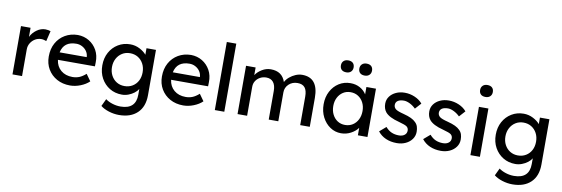

<svg xmlns="http://www.w3.org/2000/svg" viewBox="-65 -1299 6018 2055"><g transform="rotate(10 2943.5 -271.0)"><path d="M72 0V-525H176V-426Q199 -473 243 -504.5Q287 -536 336 -536Q353 -536 368.5 -533Q384 -530 393 -526L366 -414Q354 -419 339.5 -422.5Q325 -426 311 -426Q275 -426 244.5 -408Q214 -390 195 -359Q176 -328 176 -290V0Z M698 10Q617 10 554.5 -24.5Q492 -59 456.5 -119Q421 -179 421 -257Q421 -340 455.5 -402.5Q490 -465 550.5 -500.5Q611 -536 689 -537Q757 -536 811.5 -503Q866 -470 897.5 -413Q929 -356 927 -282L926 -238H524Q533 -167 582.5 -125.5Q632 -84 708 -84Q747 -84 780.5 -97Q814 -110 853 -144L905 -71Q868 -35 811 -12.5Q754 10 698 10ZM689 -442Q554 -442 528 -320H822V-327Q819 -360 800 -386Q781 -412 752 -427Q723 -442 689 -442Z M1269 230Q1213 230 1157.5 212.5Q1102 195 1068 167L1106 87Q1136 110 1180.5 124Q1225 138 1269 138Q1436 138 1436 -20V-83Q1422 -58 1394.5 -37Q1367 -16 1332.5 -3Q1298 10 1262 10Q1187 10 1128.5 -25.5Q1070 -61 1036 -122.5Q1002 -184 1002 -263Q1002 -342 1035.5 -403.5Q1069 -465 1127.5 -500.5Q1186 -536 1259 -536Q1314 -536 1362 -511Q1410 -486 1436 -454V-525H1539V-32Q1539 93 1467 161.5Q1395 230 1269 230ZM1273 -85Q1322 -85 1360 -108Q1398 -131 1419 -171Q1440 -211 1440 -263Q1440 -315 1418.5 -355.5Q1397 -396 1359.5 -419Q1322 -442 1273 -442Q1225 -442 1187.5 -418.5Q1150 -395 1128.5 -354.5Q1107 -314 1107 -263Q1107 -212 1128.5 -171.5Q1150 -131 1187.5 -108Q1225 -85 1273 -85Z M1928 10Q1847 10 1784.5 -24.5Q1722 -59 1686.5 -119Q1651 -179 1651 -257Q1651 -340 1685.5 -402.5Q1720 -465 1780.5 -500.5Q1841 -536 1919 -537Q1987 -536 2041.5 -503Q2096 -470 2127.5 -413Q2159 -356 2157 -282L2156 -238H1754Q1763 -167 1812.5 -125.5Q1862 -84 1938 -84Q1977 -84 2010.5 -97Q2044 -110 2083 -144L2135 -71Q2098 -35 2041 -12.5Q1984 10 1928 10ZM1919 -442Q1784 -442 1758 -320H2052V-327Q2049 -360 2030 -386Q2011 -412 1982 -427Q1953 -442 1919 -442Z M2271 0V-740H2374V0Z M2518 0V-525H2622V-442Q2647 -480 2692 -507Q2737 -534 2787 -534Q2910 -534 2947 -424Q2962 -454 2991.5 -479Q3021 -504 3056.5 -519Q3092 -534 3128 -534Q3303 -534 3303 -315V0H3199V-309Q3199 -376 3173.5 -407.5Q3148 -439 3094 -439Q3037 -439 2999 -403Q2961 -367 2961 -314V0H2857V-311Q2857 -373 2830.5 -406Q2804 -439 2754 -439Q2717 -439 2687 -422.5Q2657 -406 2639.5 -378.5Q2622 -351 2622 -316V0Z M3643 10Q3578 10 3524.5 -26Q3471 -62 3439 -124Q3407 -186 3407 -264Q3407 -343 3439.5 -404.5Q3472 -466 3527.5 -501Q3583 -536 3652 -536Q3711 -536 3756.5 -510.5Q3802 -485 3826 -445V-525H3930V0H3826V-81Q3799 -43 3749.5 -16.5Q3700 10 3643 10ZM3670 -85Q3717 -85 3753 -108Q3789 -131 3809.5 -171.5Q3830 -212 3830 -264Q3830 -315 3809.5 -355Q3789 -395 3753 -418Q3717 -441 3670 -441Q3624 -441 3588.5 -418Q3553 -395 3532.5 -355Q3512 -315 3512 -264Q3512 -212 3532.5 -171.5Q3553 -131 3588.5 -108Q3624 -85 3670 -85ZM3786 -642Q3753 -642 3735 -659Q3717 -676 3717 -707Q3717 -736 3735.5 -754Q3754 -772 3786 -772Q3819 -772 3837 -755Q3855 -738 3855 -707Q3855 -678 3836.5 -660Q3818 -642 3786 -642ZM3586 -642Q3553 -642 3535 -659Q3517 -676 3517 -707Q3517 -736 3535.5 -754Q3554 -772 3586 -772Q3619 -772 3637 -755Q3655 -738 3655 -707Q3655 -678 3636.5 -660Q3618 -642 3586 -642Z M4249 10Q4183 10 4130 -13Q4077 -36 4042 -81L4112 -141Q4142 -106 4177.5 -90.5Q4213 -75 4258 -75Q4295 -75 4318.5 -93Q4342 -111 4342 -142Q4342 -168 4323 -184Q4304 -199 4236 -217Q4178 -232 4141 -251Q4104 -270 4084 -294Q4055 -330 4055 -385Q4055 -429 4080 -463Q4105 -497 4147.5 -516.5Q4190 -536 4243 -536Q4299 -536 4351.5 -513.5Q4404 -491 4436 -452L4377 -387Q4348 -416 4312.5 -433.5Q4277 -451 4248 -451Q4205 -451 4181.5 -435Q4158 -419 4158 -388Q4159 -361 4180 -344Q4201 -327 4269 -310Q4319 -297 4351.5 -281.5Q4384 -266 4403 -246Q4423 -227 4431 -202Q4439 -177 4439 -146Q4439 -101 4413.5 -65.5Q4388 -30 4345 -10Q4302 10 4249 10Z M4728 10Q4662 10 4609 -13Q4556 -36 4521 -81L4591 -141Q4621 -106 4656.5 -90.5Q4692 -75 4737 -75Q4774 -75 4797.5 -93Q4821 -111 4821 -142Q4821 -168 4802 -184Q4783 -199 4715 -217Q4657 -232 4620 -251Q4583 -270 4563 -294Q4534 -330 4534 -385Q4534 -429 4559 -463Q4584 -497 4626.5 -516.5Q4669 -536 4722 -536Q4778 -536 4830.5 -513.5Q4883 -491 4915 -452L4856 -387Q4827 -416 4791.5 -433.5Q4756 -451 4727 -451Q4684 -451 4660.5 -435Q4637 -419 4637 -388Q4638 -361 4659 -344Q4680 -327 4748 -310Q4798 -297 4830.5 -281.5Q4863 -266 4882 -246Q4902 -227 4910 -202Q4918 -177 4918 -146Q4918 -101 4892.5 -65.5Q4867 -30 4824 -10Q4781 10 4728 10Z M5099 -641Q5066 -641 5048 -658Q5030 -675 5030 -706Q5030 -735 5048.5 -753Q5067 -771 5099 -771Q5132 -771 5150 -754Q5168 -737 5168 -706Q5168 -677 5149.5 -659Q5131 -641 5099 -641ZM5049 0V-525H5152V0Z M5545 230Q5489 230 5433.5 212.5Q5378 195 5344 167L5382 87Q5412 110 5456.5 124Q5501 138 5545 138Q5712 138 5712 -20V-83Q5698 -58 5670.5 -37Q5643 -16 5608.5 -3Q5574 10 5538 10Q5463 10 5404.5 -25.5Q5346 -61 5312 -122.5Q5278 -184 5278 -263Q5278 -342 5311.5 -403.5Q5345 -465 5403.5 -500.5Q5462 -536 5535 -536Q5590 -536 5638 -511Q5686 -486 5712 -454V-525H5815V-32Q5815 93 5743 161.5Q5671 230 5545 230ZM5549 -85Q5598 -85 5636 -108Q5674 -131 5695 -171Q5716 -211 5716 -263Q5716 -315 5694.5 -355.5Q5673 -396 5635.5 -419Q5598 -442 5549 -442Q5501 -442 5463.5 -418.5Q5426 -395 5404.5 -354.5Q5383 -314 5383 -263Q5383 -212 5404.5 -171.5Q5426 -131 5463.5 -108Q5501 -85 5549 -85Z"/></g></svg>

Font: Lexend
Style: Regular
Weight: 400
Designer: Bonnie Shaver-Troup, Thomas Jockin
Foundry: Lexend
Version: Version 1.007; ttfautohint (v1.8.3)